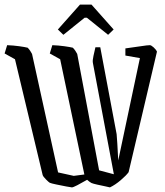

<svg xmlns="http://www.w3.org/2000/svg" viewBox="-52 -804 716 833"><path d="M164 -11Q160 -13 147.5 -25.5Q135 -38 133 -45L13 -547L-32 -572L-21 -608Q6 -607 31 -603.5Q56 -600 68 -597Q74 -591 79 -583.5Q84 -576 87 -570L200 -56L268 -41L314 -47L209 -547L164 -572L175 -608Q202 -607 227 -603.5Q252 -600 264 -597Q270 -591 275 -583.5Q280 -576 283 -570L378 -65L442 -48L351 -531Q349 -542 353.5 -561.5Q358 -581 362 -599H383L454 -222Q455 -214 457 -181Q459 -148 461 -108L555 -552L492 -563V-594Q530 -599 559 -603.5Q588 -608 598 -608Q604 -608 614.5 -598.5Q625 -589 629 -580L506 -57Q496 -43 472 -22.5Q448 -2 425 9Q422 8 405 4.5Q388 1 370 -3Q352 -7 345 -10Q337 -14 326 -24Q302 -10 283.5 -0.5Q265 9 260 9Q256 9 235.5 5Q215 1 193 -3.5Q171 -8 164 -11ZM223 -653 199 -676 295 -784H345L441 -676L417 -653L325 -727H315Z"/></svg>

Font: Grenze Gotisch Light
Style: Regular
Weight: 300
Designer: Renata Polastri
Foundry: Omnibus-Type
Version: Version 1.001